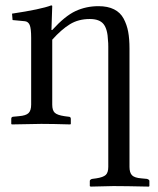

<svg xmlns="http://www.w3.org/2000/svg" viewBox="-20 -462 591 716"><path d="M174.8 -71.8Q174.8 -50.3 184.3 -41.5Q193.8 -32.7 220.2 -28.8Q222.7 -28.3 227.5 -27.8Q232.4 -27.3 234.9 -26.9Q244.1 -26.9 244.1 -19V0L242.2 2Q175.8 0 133.8 0L23.9 2L22 0V-19Q22 -26.9 30.8 -26.9Q34.2 -27.3 40.8 -27.8Q47.4 -28.3 50.8 -28.8Q76.7 -30.8 86.4 -40.3Q96.2 -49.8 96.2 -71.8V-119.1V-305.2V-320.8Q96.2 -356 90.8 -368.7Q85.4 -381.3 73.2 -382.8Q65.9 -383.3 50.3 -385Q34.7 -386.7 26.9 -387.2Q26.4 -391.1 25.9 -399.2Q25.4 -407.2 24.9 -411.1Q132.3 -427.2 170.9 -441.9Q174.8 -441.9 174.8 -439Q174.3 -423.8 173.3 -394.3Q172.4 -364.7 171.9 -350.1H174.8Q222.2 -402.3 261.7 -420.7Q301.3 -439 347.2 -439Q381.8 -439 405.3 -427.2Q428.7 -415.5 440.9 -392.8Q453.1 -370.1 458 -343.5Q462.9 -316.9 462.9 -280.8V112.8V160.2Q462.9 182.1 472.4 191.7Q481.9 201.2 506.8 203.1Q510.3 203.6 517.3 204.1Q524.4 204.6 527.8 205.1Q533.7 207 534.2 208Q537.1 209.5 537.1 212.9V231.9L535.2 233.9Q447.3 231.9 402.8 231.9L317.9 233.9L314.9 231.9V212.9Q314.9 209.5 317.9 208Q318.4 207 319.3 206.5Q320.3 206.1 322 205.8Q323.7 205.6 324.2 205.1Q326.7 204.6 331.5 204.1Q336.4 203.6 338.9 203.1Q364.7 199.2 374.3 190.4Q383.8 181.6 383.8 160.2V96.2V-288.1Q383.8 -303.2 382.8 -310.1Q381.3 -353 366.2 -372.1Q351.1 -391.1 314.9 -391.1Q272.5 -391.1 240.7 -371.6Q209 -352.1 174.8 -314Z"/></svg>

Font: Common Serif
Style: Regular
Weight: 400
Designer: Philipp H. Poll, Khaled Hosny
Foundry: Stefan Peev, Context Ltd.
Version: Version 1.026